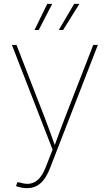

<svg xmlns="http://www.w3.org/2000/svg" viewBox="-20 -773 571 1000"><path d="M63.5 196.3 70.3 176.3 83.5 177.7Q115.7 188 140.6 182.6Q165.5 177.2 185.1 155.5Q204.6 133.8 219.2 95.2L253.9 6.3L42 -539.1H65.9L211.4 -164.1Q226.6 -125.5 240.5 -86.7Q254.4 -47.9 268.1 -9.3H262.2Q276.4 -47.9 290.5 -86.7Q304.7 -125.5 319.8 -164.1L465.8 -539.1H489.7L240.2 103.5Q226.1 139.2 208.7 162.1Q191.4 185.1 169.7 196Q147.9 207 120.1 207Q106.4 207 92.5 204.3Q78.6 201.7 63.5 196.3ZM181.6 -616.7H159.7L226.1 -752.9H252ZM308.6 -616.7H286.1L366.2 -752.9H393.6Z"/></svg>

Font: Inter 18pt Thin
Style: Regular
Weight: 250
Designer: Rasmus Andersson
Foundry: rsms
Version: Version 4.001;git-66647c0bb